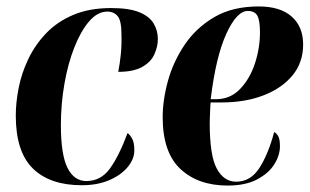

<svg xmlns="http://www.w3.org/2000/svg" viewBox="-20 -566 961 596"><path d="M234 9Q135 9 82 -43Q29 -95 29 -207Q29 -248 38 -293.5Q47 -339 68 -383Q89 -427 123.5 -463Q158 -499 208 -520Q258 -541 325 -541Q381 -541 412.5 -528Q444 -515 457 -493Q470 -471 470 -445Q470 -421 459 -397Q448 -373 421 -358Q394 -343 347 -343Q352 -368 355 -397Q358 -426 357 -460Q357 -501 345.5 -515.5Q334 -530 313 -530Q283 -530 257 -500Q231 -470 211 -419.5Q191 -369 180 -306Q169 -243 169 -178Q169 -86 189.5 -45Q210 -4 248 -4Q293 -4 321 -42.5Q349 -81 376 -153Q384 -147 390.5 -135Q397 -123 397 -99Q397 -72 376 -47Q355 -22 318.5 -6.5Q282 9 234 9Z M687 10Q595 10 540 -41.5Q485 -93 485 -202Q485 -256 501.5 -315.5Q518 -375 553.5 -427.5Q589 -480 645.5 -513Q702 -546 783 -546Q850 -546 885.5 -514.5Q921 -483 921 -428Q921 -372 888 -332Q855 -292 798 -270Q741 -248 668 -248H634Q633 -242 632.5 -229Q632 -216 631.5 -203Q631 -190 631 -184Q631 -83 653 -42.5Q675 -2 713 -2Q758 -2 785.5 -45Q813 -88 831 -156Q838 -153 843.5 -143.5Q849 -134 849 -112Q849 -84 831.5 -56Q814 -28 778 -9Q742 10 687 10ZM650 -258Q695 -258 725.5 -290Q756 -322 771.5 -369.5Q787 -417 787 -466Q787 -502 779 -517Q771 -532 749 -532Q715 -532 682.5 -461Q650 -390 634 -258Z"/></svg>

Font: Noto Serif Display ExtraCondensed ExtraBold
Style: Italic
Weight: 800
Width: 2
Italic angle: -12°
Designer: Monotype Design Team
Foundry: Monotype Imaging Inc.
Version: Version 2.009